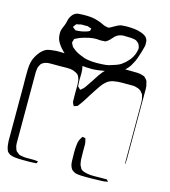

<svg xmlns="http://www.w3.org/2000/svg" viewBox="-122 -913 906 1026"><g transform="rotate(15 331.0 -400.0)"><path d="M636 -491V-147Q636 -140 636 -132.5Q636 -125 635 -117Q635 -115 635 -112Q635 -109 634 -107Q632 -105 632 -104Q632 -104 632 -109V-192Q632 -201 632 -225Q632 -249 632 -279.5Q632 -310 632 -341Q632 -372 632 -396Q632 -420 632 -429Q632 -441 631.5 -453Q631 -465 627 -477Q626 -479 626 -482Q626 -485 624 -487Q623 -490 621 -492.5Q619 -495 617 -496Q616 -498 614 -501Q612 -504 610 -505Q606 -508 600.5 -511Q595 -514 590 -515Q578 -520 564.5 -520Q551 -520 539 -520Q524 -520 502.5 -520Q481 -520 459.5 -516Q438 -512 423 -500Q407 -487 395 -469.5Q383 -452 372 -435Q364 -422 355.5 -409.5Q347 -397 339 -383Q334 -375 328.5 -367Q323 -359 317 -351Q314 -348 311.5 -344Q309 -340 306 -338Q304 -337 301 -336.5Q298 -336 296 -335Q295 -335 292 -333.5Q289 -332 288 -333Q287 -333 286 -336Q285 -339 284 -340Q283 -342 281.5 -345Q280 -348 279 -350Q278 -355 278 -360Q278 -365 278 -369Q277 -388 277.5 -406.5Q278 -425 278 -444Q277 -452 277 -461.5Q277 -471 274 -479Q272 -488 266 -498Q260 -505 252 -509Q244 -513 236 -516Q220 -521 201 -520.5Q182 -520 165 -520H133Q120 -520 106 -520Q92 -520 80 -516Q76 -515 70 -511.5Q64 -508 61 -505Q58 -502 55 -496Q52 -490 50 -486Q47 -479 46.5 -470.5Q46 -462 45 -454V-86Q45 -74 45 -61.5Q45 -49 49 -38Q50 -34 52.5 -28Q55 -22 58 -19Q61 -16 65 -14Q67 -12 69.5 -10Q72 -8 75 -6L88 -3Q101 0 114 0Q127 0 140 0Q148 0 155.5 0Q163 0 170 1Q173 2 178 2Q180 2 179 5Q178 6 177 9.5Q176 13 174 14Q173 15 169 14.5Q165 14 163 15Q157 15 151 15.5Q145 16 139 16Q119 16 98 16Q77 16 57 14Q44 13 31.5 8Q19 3 11 -8Q10 -10 9 -13Q8 -16 7 -18Q3 -29 2 -40Q1 -51 0 -62V-369Q0 -384 -0.5 -409Q-1 -434 0 -459Q1 -484 5 -499Q10 -522 27.5 -547.5Q45 -573 67 -584Q77 -588 87.5 -589.5Q98 -591 108 -592Q122 -594 136.5 -593.5Q151 -593 164 -593Q180 -593 195 -593.5Q210 -594 225 -592Q233 -591 242 -589Q251 -587 257 -583Q260 -581 262.5 -578Q265 -575 267 -572L274 -566Q275 -565 275 -562.5Q275 -560 276 -558Q278 -551 279 -545.5Q280 -540 281 -532Q283 -514 282 -496Q281 -478 282 -461Q282 -457 282.5 -453Q283 -449 283 -445Q283 -441 284 -439Q285 -438 288 -436Q291 -434 292 -432Q293 -431 295.5 -428.5Q298 -426 299 -426Q300 -426 302 -428Q304 -430 305 -431Q315 -438 322 -448Q336 -468 349 -488Q362 -508 375 -528Q388 -547 405.5 -563Q423 -579 445 -586Q467 -594 492 -593.5Q517 -593 539 -593Q554 -593 570 -592.5Q586 -592 600 -587Q603 -586 606.5 -585Q610 -584 612 -582Q614 -581 616 -578.5Q618 -576 620 -574Q622 -572 624 -569.5Q626 -567 627 -565Q629 -563 629.5 -559Q630 -555 631 -552Q636 -538 636 -523Q636 -508 636 -491ZM534 15Q512 16 478.5 16.5Q445 17 422 16Q414 15 405 14.5Q396 14 388 11Q385 10 382.5 8Q380 6 377 5Q376 3 374 2Q372 1 370 0Q368 -2 367 -4.5Q366 -7 364 -9Q359 -18 357 -28Q355 -38 355 -48Q354 -71 354 -95Q354 -119 357 -141Q359 -161 370 -177Q371 -179 373 -182Q375 -185 376 -186L384 -185Q385 -184 388 -184Q391 -184 392 -183Q394 -181 394 -176Q398 -166 399 -152Q399 -130 399 -108Q399 -86 400 -64Q401 -54 403 -44Q405 -34 411 -26Q413 -20 416 -17Q423 -10 432 -7.5Q441 -5 449 -3Q468 1 489 0.5Q510 0 529 0H561Q564 3 567 9Q569 11 569 11Q569 12 565.5 12Q562 12 561 12Q549 15 534 15ZM543 -649Q536 -635 528 -622Q520 -609 508 -598Q497 -587 472.5 -577.5Q448 -568 419.5 -561.5Q391 -555 366.5 -552Q342 -549 331 -549Q315 -549 299 -550Q283 -551 268 -553Q248 -556 228.5 -561Q209 -566 191 -575Q169 -589 148.5 -612Q128 -635 120 -657Q117 -667 116 -678.5Q115 -690 116 -700Q118 -711 122 -720.5Q126 -730 130 -740Q134 -750 136 -760.5Q138 -771 142 -781Q147 -791 154 -799.5Q161 -808 171 -812Q179 -816 189 -816Q199 -816 207 -817Q230 -818 253 -816Q276 -814 297 -806Q311 -802 323 -795.5Q335 -789 348 -787Q355 -785 359 -786Q362 -786 365.5 -788Q369 -790 371 -791Q383 -797 393.5 -803.5Q404 -810 417 -814Q425 -816 434 -816Q443 -816 452 -817Q472 -817 493 -815Q514 -813 533 -806Q546 -802 557 -794Q568 -786 572 -772Q573 -770 573 -766.5Q573 -763 573 -761Q575 -749 572 -737.5Q569 -726 566 -715Q561 -699 556 -683Q551 -667 543 -649ZM534 -746Q531 -748 527 -752Q523 -756 519 -758Q513 -761 504.5 -762Q496 -763 489 -764Q471 -765 450.5 -765Q430 -765 413 -755Q402 -748 393 -736.5Q384 -725 373 -717Q371 -716 368.5 -714.5Q366 -713 364 -711Q362 -710 358.5 -710Q355 -710 353 -710Q340 -708 326.5 -709.5Q313 -711 299 -710Q285 -709 271.5 -706Q258 -703 244 -699Q234 -696 224.5 -692.5Q215 -689 206 -684Q205 -683 201.5 -681.5Q198 -680 197 -678Q196 -677 195.5 -674.5Q195 -672 195 -670Q194 -668 192.5 -664Q191 -660 192 -657Q192 -655 194 -653Q196 -649 197.5 -645.5Q199 -642 201 -639Q203 -636 206 -633.5Q209 -631 212 -629Q223 -619 238 -611.5Q253 -604 268 -599Q279 -593 300.5 -590Q322 -587 346 -587Q370 -587 391.5 -589Q413 -591 424 -596Q438 -600 452 -605Q466 -610 478 -618Q498 -632 513.5 -650.5Q529 -669 537 -691Q539 -699 541.5 -708Q544 -717 543 -724Q542 -729 539.5 -734.5Q537 -740 534 -746ZM268 -743Q269 -746 269.5 -749.5Q270 -753 271 -757Q270 -759 265 -759Q262 -760 259 -761Q256 -762 254 -763Q250 -765 246 -764.5Q242 -764 237 -764Q228 -765 218.5 -764.5Q209 -764 201 -761Q198 -760 194 -760Q190 -760 188 -758Q185 -756 182.5 -751.5Q180 -747 178 -745Q177 -744 175.5 -743Q174 -742 175 -740Q175 -739 177.5 -737.5Q180 -736 181 -735Q183 -734 186 -731Q189 -728 191 -727Q194 -726 199 -726.5Q204 -727 207 -727Q214 -727 220.5 -728.5Q227 -730 234 -731Q242 -733 250.5 -735.5Q259 -738 268 -743Z"/></g></svg>

Font: Rubik Vinyl
Style: Regular
Weight: 400
Designer: Hubert and Fischer, NaN
Foundry: Hubert and Fischer, NaN
Version: Version 2.200